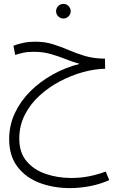

<svg xmlns="http://www.w3.org/2000/svg" viewBox="-20 -695 621 986"><path d="M340 271Q254 271 183 244Q112 217 69.5 161Q27 105 27 20Q27 -52 56.5 -114.5Q86 -177 136.5 -227Q187 -277 252 -313Q317 -349 389 -367Q353 -377 317 -391.5Q281 -406 241 -417.5Q201 -429 152 -429Q121 -429 99 -424Q77 -419 58 -413L49 -460Q71 -469 100 -475Q129 -481 160 -481Q210 -481 251.5 -468Q293 -455 332.5 -438Q372 -421 415 -408Q458 -395 511 -394H519L520 -342Q466 -341 406 -324.5Q346 -308 288 -277.5Q230 -247 182.5 -203.5Q135 -160 107 -104.5Q79 -49 79 17Q79 89 117 133.5Q155 178 216 198.5Q277 219 346 219Q395 219 439 210Q483 201 523 186L541 230Q494 251 441.5 261Q389 271 340 271ZM306 -600Q290 -600 279 -611Q268 -622 268 -637Q268 -653 279 -664Q290 -675 306 -675Q321 -675 332 -664Q343 -653 343 -637Q343 -622 332 -611Q321 -600 306 -600Z"/></svg>

Font: Noto Sans Arabic UI SmCn Lt
Style: Regular
Weight: 300
Width: 4
Designer: Monotype Design Team, Nadine Chahine and Nizar Qandah
Foundry: Monotype Imaging Inc.
Version: Version 2.010; ttfautohint (v1.8.4.7-5d5b)